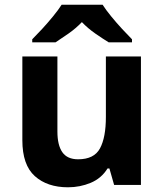

<svg xmlns="http://www.w3.org/2000/svg" viewBox="-20 -786 697 816"><path d="M579 -546V0H465L445 -70H437Q411 -28 365.5 -9Q320 10 269 10Q181 10 128 -37.5Q75 -85 75 -190V-546H224V-227Q224 -169 245 -139Q266 -109 312 -109Q380 -109 405 -155.5Q430 -202 430 -289V-546ZM416 -766Q430 -744 452.5 -716.5Q475 -689 499 -663Q523 -637 541 -619V-606H442Q416 -622 385 -643.5Q354 -665 328 -692Q302 -665 272 -644Q242 -623 216 -606H117V-619Q136 -638 159.5 -663.5Q183 -689 205.5 -716.5Q228 -744 242 -766Z"/></svg>

Font: Noto Sans Vithkuqi
Style: Bold
Weight: 700
Version: Version 1.001; ttfautohint (v1.8.4.7-5d5b)